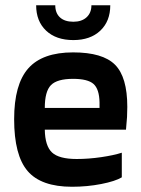

<svg xmlns="http://www.w3.org/2000/svg" viewBox="-20 -704 539 733"><path d="M445 -121V-27Q420 -12 366.5 -1.5Q313 9 255 9Q137 9 85.5 -51Q34 -111 34 -249Q34 -382 88 -443Q142 -504 259 -504Q372 -504 419 -457Q466 -410 466 -296Q466 -275 465 -257.5Q464 -240 461 -209H151Q152 -147 178.5 -122Q205 -97 273 -97Q318 -97 366 -104Q414 -111 445 -121ZM259 -403Q198 -403 174.5 -379Q151 -355 151 -292H360V-313Q359 -364 337 -383.5Q315 -403 259 -403ZM329 -684H401Q401 -623 363 -587Q325 -551 260 -551Q194 -551 156 -587Q118 -623 118 -684H191Q191 -654 209 -637.5Q227 -621 260 -621Q292 -621 310.5 -638Q329 -655 329 -684Z"/></svg>

Font: Blinker SemiBold
Style: Regular
Weight: 600
Designer: Juergen Huber
Foundry: supertype
Version: Version 1.015;PS 1.15;hotconv 1.0.88;makeotf.lib2.5.647800